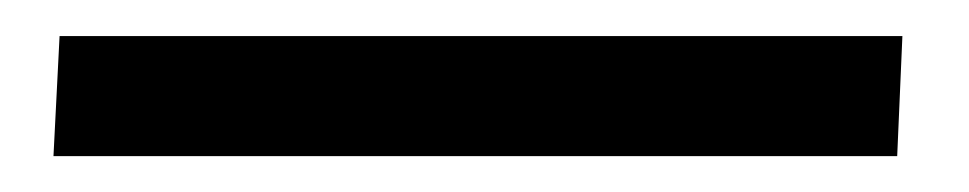

<svg xmlns="http://www.w3.org/2000/svg" viewBox="-20 18 540 107"><path d="M9.8 105 13.2 38.1H482.9L480 105Z"/></svg>

Font: Literata Book Medium
Style: Italic
Weight: 500
Italic angle: -3°
Designer: Latin by Veronika Burian and Jose Scaglione. Greek by Irene Vlachou. Cyrillic by Vera Evstafieva
Foundry: TypeTogether
Version: Version 1.003;PS 001.003;hotconv 1.0.88;makeotf.lib2.5.64775